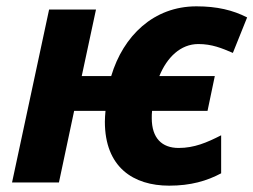

<svg xmlns="http://www.w3.org/2000/svg" viewBox="-20 -576 800 606"><path d="M18 0H166L214 -226H313C312 -215 311 -203 311 -192C311 -48 401 10 514 10C582 10 633 -5 678 -29V-149C633 -126 593 -109 544 -109C491 -109 459 -140 459 -203C459 -210 459 -218 460 -226H635L658 -336H483C507 -395 550 -437 606 -437C649 -437 680 -424 715 -409L760 -521C715 -544 665 -556 600 -556C465 -556 369 -463 331 -336H238L283 -546H135Z"/></svg>

Font: BC Sans
Style: Bold Italic
Weight: 700
Italic angle: -12°
Designer: Monotype Design Team
Province of B.C.
Foundry: Monotype Imaging Inc.
Version: Version 2.000;GOOG;noto-source:20170915:90ef993387c0